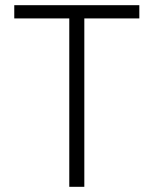

<svg xmlns="http://www.w3.org/2000/svg" viewBox="-20 -720 592 740"><path d="M247 -649H35V-700H517V-649H305V0H247Z"/></svg>

Font: Chakra Petch Light
Style: Regular
Weight: 300
Designer: Katatrad Aksorn Co.,Ltd.
Foundry: Cadson Demak Co.,Ltd.
Version: Version 1.000; ttfautohint (v1.6)